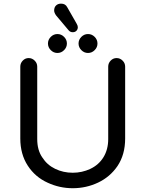

<svg xmlns="http://www.w3.org/2000/svg" viewBox="-20 -999 780 1030"><path d="M236.3 -18.6Q168.9 -48.8 128.9 -110.4Q88.9 -171.9 88.9 -255.9V-641.6Q88.9 -660.2 102.1 -673.8Q115.2 -687.5 133.8 -687.5Q152.3 -687.5 166 -673.8Q179.7 -660.2 179.7 -641.6V-252.9Q179.7 -193.4 207 -154.3Q232.4 -114.3 275.9 -93.3Q319.3 -72.3 370.1 -72.3Q419.9 -72.3 463.9 -92.8Q509.8 -114.3 535.2 -155.8Q560.5 -197.3 560.5 -252.9V-641.6Q560.5 -660.2 573.7 -673.8Q586.9 -687.5 605.5 -687.5Q624 -687.5 637.7 -673.8Q651.4 -660.2 651.4 -641.6V-255.9Q651.4 -169.9 610.4 -108.4Q570.3 -49.8 506.3 -19.5Q442.4 10.7 370.1 10.7Q299.8 10.7 236.3 -18.6ZM237.3 -765.6Q237.3 -786.1 252.4 -801.3Q267.6 -816.4 288.1 -816.4Q308.6 -816.4 323.7 -801.3Q338.9 -786.1 338.9 -765.6Q338.9 -745.1 323.7 -730Q308.6 -714.8 288.1 -714.8Q267.6 -714.8 252.4 -730Q237.3 -745.1 237.3 -765.6ZM401.4 -765.6Q401.4 -786.1 416.5 -801.3Q431.6 -816.4 452.1 -816.4Q472.7 -816.4 487.8 -801.3Q502.9 -786.1 502.9 -765.6Q502.9 -745.1 487.8 -730Q472.7 -714.8 452.1 -714.8Q431.6 -714.8 416.5 -730Q401.4 -745.1 401.4 -765.6ZM347.7 -836.9 280.3 -917Q270.5 -931.6 270.5 -942.4Q270.5 -960 280.8 -969.7Q291 -979.5 307.6 -979.5Q331.1 -979.5 340.8 -960L390.6 -873Q397.5 -861.3 397.5 -853.5Q397.5 -841.8 390.1 -834Q382.8 -826.2 370.1 -826.2Q356.4 -826.2 347.7 -836.9Z"/></svg>

Font: jf-openhuninn-2.1
Style: Regular
Weight: 400
Designer: [Kosugi Maru]
Designed by MOTOYA      

[Varela Round]
Joe Prince (Latin component); Avraham Cornfeld (Hebrew component)
Foundry: justfont Co., Ltd.
Version: 2.1